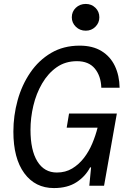

<svg xmlns="http://www.w3.org/2000/svg" viewBox="-20 -944 640 976"><path d="M254 12Q159 12 103.5 -63.5Q48 -139 48 -275Q48 -356 69.5 -434Q91 -512 134 -575Q177 -638 240 -675Q303 -712 385 -712Q451 -712 496 -684.5Q541 -657 564 -608.5Q587 -560 588 -498H495Q493 -558 462 -595.5Q431 -633 371 -633Q312 -633 268 -602Q224 -571 194 -519.5Q164 -468 149.5 -406.5Q135 -345 135 -284Q135 -180 170 -123.5Q205 -67 269 -67Q313 -67 347 -87.5Q381 -108 406.5 -141Q432 -174 449 -214.5Q466 -255 476 -295H319L331 -367H574L509 0H434L443 -93H438Q414 -47 368.5 -17.5Q323 12 254 12ZM416 -788Q386 -788 365.5 -808Q345 -828 345 -856Q345 -885 365.5 -904.5Q386 -924 416 -924Q445 -924 465 -904.5Q485 -885 485 -856Q485 -828 465 -808Q445 -788 416 -788Z"/></svg>

Font: DM Mono
Style: Italic
Weight: 400
Italic angle: -10°
Designer: Colophon Foundry
Foundry: Colophon Foundry
Version: Version 1.000; ttfautohint (v1.8.2.53-6de2)